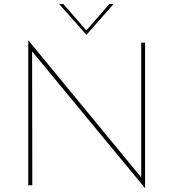

<svg xmlns="http://www.w3.org/2000/svg" viewBox="-20 -912 853 945"><path d="M693 13 138 -659 139 0H119V-713H120L675 -39V-702H694V13ZM292 -892 405 -762 518 -892H539L406 -741H405L271 -892Z"/></svg>

Font: Synthetic Thin
Style: Regular
Weight: 100
Designer: Santiago Orozco
Foundry: Typemade
Version: Version 2.000; ttfautohint (v1.8.4.7-5d5b)